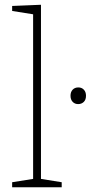

<svg xmlns="http://www.w3.org/2000/svg" viewBox="-20 -786 388 806"><path d="M152 -766V-35L239 -21V0H31V-21L119 -35V-726L31 -740V-761ZM276 -384Q276 -400 285 -409.5Q294 -419 309 -419Q323 -419 332 -409.5Q341 -400 341 -384Q341 -367 331.5 -358Q322 -349 308 -349Q294 -349 285 -358.5Q276 -368 276 -384Z"/></svg>

Font: Bitter Pro ExtraLight
Style: Regular
Weight: 275
Designer: Sol Matas, and Bitter project Authors
Foundry: Sol Matas
Version: Version 1.010